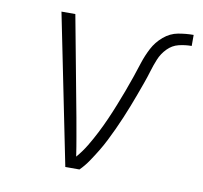

<svg xmlns="http://www.w3.org/2000/svg" viewBox="-65 -599 706 668"><g transform="rotate(10 288.0 -265.0)"><path d="M207 0H257Q274 -17 287.5 -37Q301 -57 313.5 -77.5Q326 -98 336.5 -119Q347 -140 357 -161.5Q367 -183 376 -204.5Q385 -226 393.5 -247.5Q402 -269 410 -291Q418 -313 426 -335Q434 -357 440.5 -379Q447 -401 456 -423Q465 -445 482 -462.5Q499 -480 521.5 -485.5Q544 -491 567 -491V-530Q540 -530 512.5 -525Q485 -520 462 -500.5Q439 -481 425.5 -455Q412 -429 403.5 -402.5Q395 -376 386 -349.5Q377 -323 367 -296.5Q357 -270 346.5 -243.5Q336 -217 324.5 -191Q313 -165 300 -139.5Q287 -114 272 -89Q257 -64 238 -42Q233 -76 227 -109.5Q221 -143 215 -177L149 -530H100Z"/></g></svg>

Font: Iosevka Sparkle XLtObl
Style: Regular
Weight: 200
Italic angle: -9°
Designer: Belleve Invis
Foundry: Belleve Invis
Version: Version 4.5.0; ttfautohint (v1.8.3)